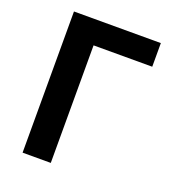

<svg xmlns="http://www.w3.org/2000/svg" viewBox="-135 -844 853 947"><g transform="rotate(20 292.0 -370.5)"><path d="M91 0H239V-617H547V-741H91Z"/></g></svg>

Font: Noto Sans TC
Style: Bold
Weight: 700
Designer: Ryoko NISHIZUKA 西塚涼子 (kana, bopomofo & ideographs); Paul D. Hunt (Latin, Greek & Cyrillic); Sandoll Communications 산돌커뮤니
Foundry: Adobe
Version: Version 2.004;hotconv 1.0.118;makeotfexe 2.5.65603